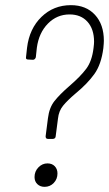

<svg xmlns="http://www.w3.org/2000/svg" viewBox="-20 -729 423 745"><path d="M157 -200 166 -270Q171 -311 191 -336.5Q211 -362 249 -395Q292 -432 314.5 -462Q337 -492 343 -543Q345 -559 345 -567Q345 -616 319.5 -644.5Q294 -673 250 -673Q201 -673 166 -637.5Q131 -602 123 -544L119 -507Q118 -503 115 -500Q112 -497 108 -497L89 -498Q79 -498 81 -508L85 -544Q94 -618 141 -663.5Q188 -709 255 -709Q314 -709 348.5 -671.5Q383 -634 383 -571Q383 -562 381 -542Q373 -479 346 -441.5Q319 -404 274 -367Q241 -339 224.5 -318.5Q208 -298 205 -269L196 -200Q196 -196 193 -193Q190 -190 185 -190H166Q157 -190 157 -200ZM114 -42Q114 -64 129 -79.5Q144 -95 164 -95Q182 -95 192.5 -84Q203 -73 203 -56Q203 -34 188.5 -19Q174 -4 153 -4Q136 -4 125 -14.5Q114 -25 114 -42Z"/></svg>

Font: Barlow Semi Condensed ExLight
Style: Italic
Weight: 275
Width: 4
Italic angle: -7°
Designer: Jeremy Tribby
Foundry: Tribby Type
Version: Version 1.408